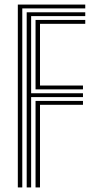

<svg xmlns="http://www.w3.org/2000/svg" viewBox="-20 -820 412 840"><path d="M58 0V-800H353V-783.2H77.5V0ZM135.5 0V-378.5H343V-361.5H155V0ZM96.8 0V-766.2H353V-749.5H116.2V-412H343V-395.2H116.2V0ZM135.5 -429V-732.8H353V-715.8H155V-445.8H343V-429Z"/></svg>

Font: Big Shoulders Inline Text Thin SemiBold
Style: Regular
Weight: 600
Version: Version 2.002